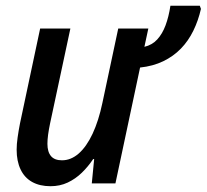

<svg xmlns="http://www.w3.org/2000/svg" viewBox="-20 -640 721 670"><path d="M156.2 9.8Q118.7 9.8 92 -5.1Q65.4 -20 51.8 -48.8Q38.1 -77.6 38.1 -117.7Q38.1 -136.7 41.5 -160.6Q44.9 -184.6 49.8 -209.5L120.1 -540.5H225.6L154.8 -209.5Q150.4 -188.5 147.9 -170.4Q145.5 -152.3 145.5 -138.2Q145.5 -109.9 158 -95.2Q170.4 -80.6 196.3 -80.6Q227.5 -80.6 254.6 -104.2Q281.7 -127.9 303 -173.1Q324.2 -218.3 337.4 -281.2L392.6 -540.5H497.6L483.9 -476.6Q510.7 -482.9 528.6 -502.2Q546.4 -521.5 557.6 -551.3Q568.8 -581.1 574.7 -620.1H677.2L681.2 -608.9Q671.9 -567.9 654.5 -532.5Q637.2 -497.1 611.1 -470.2Q585 -443.4 549.6 -426.3Q514.2 -409.2 468.8 -404.3L382.8 0H300.3L308.6 -85H305.2Q287.6 -58.6 265.4 -37.1Q243.2 -15.6 216.1 -2.9Q189 9.8 156.2 9.8Z"/></svg>

Font: Open Sans SemiCondensed SemiBold
Style: Italic
Weight: 600
Width: 4
Italic angle: -12°
Designer: Monotype Design Team
Foundry: Monotype Imaging Inc.
Version: Version 3.000